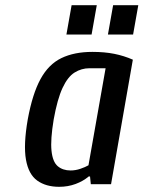

<svg xmlns="http://www.w3.org/2000/svg" viewBox="-20 -710 553 740"><path d="M208 10Q157 10 123.5 -14Q90 -38 80 -95Q70 -152 87 -250Q105 -348 136 -405Q167 -462 216.5 -486Q266 -510 336 -510Q383 -510 420.5 -502.5Q458 -495 492 -480L408 0H330L327 -30H322Q301 -12 271.5 -1Q242 10 208 10ZM252 -53Q271 -53 290 -59.5Q309 -66 321 -73L387 -447H325Q294 -447 267.5 -430.5Q241 -414 221 -371Q201 -328 187 -250Q174 -172 178.5 -129Q183 -86 202.5 -69.5Q222 -53 252 -53ZM396 -577 416 -690H513L493 -577ZM236 -577 256 -690H353L333 -577Z"/></svg>

Font: Cuprum Medium
Style: Italic
Weight: 500
Italic angle: -10°
Version: Version 3.000